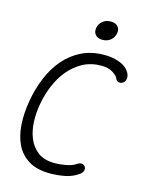

<svg xmlns="http://www.w3.org/2000/svg" viewBox="-137 -1024 874 1120"><g transform="rotate(15 300.0 -464.0)"><path d="M51 -367Q64 -443 92 -510.5Q120 -578 163.5 -629Q207 -680 267 -710Q327 -740 404 -740Q442 -740 470 -733Q498 -726 517.5 -715Q537 -704 549 -689.5Q561 -675 565 -661Q569 -644 564.5 -630.5Q560 -617 547 -611Q537 -605 525 -607.5Q513 -610 507 -625Q500 -642 472.5 -658.5Q445 -675 405 -675Q342 -675 293 -648.5Q244 -622 208 -578.5Q172 -535 149 -479.5Q126 -424 116 -366Q106 -314 108 -259Q110 -204 128.5 -158.5Q147 -113 185 -84Q223 -55 288 -55Q300 -55 317 -56.5Q334 -58 350.5 -61Q367 -64 383 -69Q399 -74 410 -82Q427 -94 440.5 -93Q454 -92 461 -82Q468 -73 465.5 -60Q463 -47 450 -36Q411 -7 365 1.5Q319 10 275 10Q196 10 146 -21Q96 -52 71 -104Q46 -156 42 -224Q38 -292 51 -367ZM370 -822Q341 -822 327 -838Q313 -854 317 -880Q322 -906 342 -922Q362 -938 390 -938Q419 -938 433.5 -922Q448 -906 443 -880Q438 -854 418 -838Q398 -822 370 -822Z"/></g></svg>

Font: Maple Mono ExtraLight
Style: Italic
Weight: 275
Italic angle: -10°
Monospace: yes
Designer: subframe7536
Version: Version 7.000